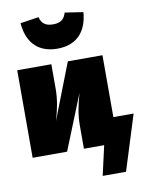

<svg xmlns="http://www.w3.org/2000/svg" viewBox="-106 -903 887 1158"><g transform="rotate(-10 338.0 -324.0)"><path d="M292 -622C421 -622 476 -706 484 -812L372 -829C361 -788 336 -771 292 -771C247 -771 222 -788 212 -829L99 -812C107 -706 163 -622 292 -622ZM552 -157V-536H340L207 -194C226 -259 239 -317 239 -388V-536H30V0H241L376 -336C358 -271 344 -212 344 -142V0H468L427 181H570L676 -157Z"/></g></svg>

Font: Fira Sans Ultra
Style: Regular
Weight: 950
Designer: Carrois Corporate & Edenspiekermann AG
Foundry: Carrois Corporate GbR & Edenspiekermann AG
Version: Version 4.203;PS 004.203;hotconv 1.0.88;makeotf.lib2.5.64775